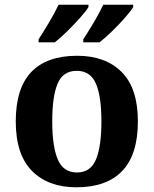

<svg xmlns="http://www.w3.org/2000/svg" viewBox="-20 -786 653 816"><path d="M305 10Q185 10 116 -59.5Q47 -129 47 -270Q47 -411 113 -480Q179 -549 308 -549Q428 -549 497 -480Q566 -411 566 -270Q566 -129 499.5 -59.5Q433 10 305 10ZM307 -53Q365 -53 388 -108.5Q411 -164 411 -270Q411 -377 387.5 -431Q364 -485 306 -485Q248 -485 225 -431Q202 -377 202 -270Q202 -164 225.5 -108.5Q249 -53 307 -53ZM334 -619Q355 -651 379 -691.5Q403 -732 419 -766H546V-756Q536 -739 510.5 -710Q485 -681 455.5 -652.5Q426 -624 403 -606H334ZM144 -619Q165 -651 189 -691.5Q213 -732 229 -766H356V-756Q346 -739 320 -710Q294 -681 265 -652.5Q236 -624 213 -606H144Z"/></svg>

Font: Noto Serif Bengali
Style: Bold
Weight: 700
Designer: Juan Bruce, Universal Thirst, Indian Type Foundry and the Monotype Design Team.
Foundry: Monotype Imaging Inc.
Version: Version 2.003; ttfautohint (v1.8.4.7-5d5b)